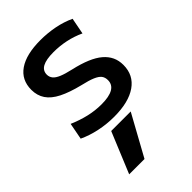

<svg xmlns="http://www.w3.org/2000/svg" viewBox="-238 -617 974 974"><g transform="rotate(-45 249.0 -130.0)"><path d="M197 270H87L178 50H318ZM240 10Q186 10 134.5 -1Q83 -12 41 -32L58 -121Q104 -101 149 -90.5Q194 -80 239 -80Q294 -80 321.5 -96Q349 -112 349 -144Q349 -164 339 -177Q329 -190 304.5 -200.5Q280 -211 236 -221Q167 -238 123.5 -260Q80 -282 59.5 -312.5Q39 -343 39 -384Q39 -455 93.5 -492.5Q148 -530 250 -530Q301 -530 350 -520.5Q399 -511 442 -491L425 -403Q384 -422 341 -431Q298 -440 254 -440Q201 -440 175 -426Q149 -412 149 -383Q149 -366 159.5 -353Q170 -340 194 -330Q218 -320 258 -311Q311 -299 349 -283Q387 -267 411 -246.5Q435 -226 447 -200.5Q459 -175 459 -143Q459 -70 401.5 -30Q344 10 240 10Z"/></g></svg>

Font: M PLUS 2 Medium
Style: Regular
Weight: 500
Designer: Coji Morishita
Foundry: UNDERFOREST DESIGN
Version: Version 1.001